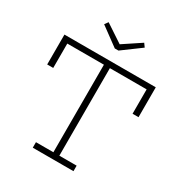

<svg xmlns="http://www.w3.org/2000/svg" viewBox="-219 -1119 1189 1269"><g transform="rotate(30 375.0 -484.5)"><path d="M388.5 -839H360.5L219.5 -942.5L238.5 -969L374.5 -879L510 -969L529 -942.5ZM723.5 -752V-524H678V-710H397.5V-42H529.5V0H219V-42H352V-710H72.5V-524H26.5V-752Z"/></g></svg>

Font: Hepta Slab Light
Style: Regular
Weight: 300
Designer: Michael LaGattuta
Foundry: Michael LaGattuta
Version: Version 1.102